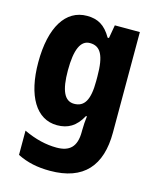

<svg xmlns="http://www.w3.org/2000/svg" viewBox="-119 -641 786 963"><g transform="rotate(15 274.5 -159.5)"><path d="M213 -559C102 -559 36 -453 36 -271C36 -97 100 10 208 10C264 10 305 -13 337 -72H342C339 -50 337 -21 337 3V10C337 89 301 119 235 119C181 119 124 106 63 77V203C115 229 168 240 233 240C408 240 489 145 489 -27V-549H359L347 -480H340C307 -538 268 -559 213 -559ZM262 -431C317 -431 341 -388 341 -278V-254C341 -156 316 -116 263 -116C213 -116 190 -166 190 -270C190 -379 214 -431 262 -431Z"/></g></svg>

Font: Noto Sans Malayalam Condensed ExtraBold
Style: Regular
Weight: 800
Width: 3
Designer: Jelle Bosma - Monotype Design Team
Foundry: Monotype Imaging Inc.
Version: Version 2.104